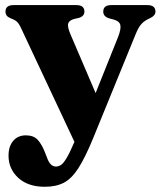

<svg xmlns="http://www.w3.org/2000/svg" viewBox="-20 -498 630 754"><path d="M271.5 61 272.5 59.5 62.5 -388Q54 -406.5 45.2 -413.8Q36.5 -421 20 -427Q1.5 -434.5 1.5 -452.5Q1.5 -478 33.5 -478H280Q311.5 -478 311.5 -452.5Q311.5 -434 289 -427.5L273 -424Q251.5 -418.5 247.8 -405.5Q244 -392.5 257.5 -361.5L355.5 -132.5L444 -353.5Q456 -384.5 452.5 -399.8Q449 -415 427 -421L408.5 -426Q385.5 -433 385.5 -452.5Q385.5 -478 417 -478H558.5Q590.5 -478 590.5 -452.5Q590.5 -436.5 569 -426.5Q549 -418 536.5 -405Q524 -392 512 -362L346.5 43Q315 120 288.2 161.8Q261.5 203.5 230.8 219.5Q200 235.5 156 235.5Q90 235.5 51.8 200.5Q13.5 165.5 13.5 113.5Q13.5 76.5 32 55Q50.5 33.5 81.5 33.5Q112.5 33.5 128.5 51.5Q144.5 69.5 156 99L164.5 120.5Q176.5 156 199.5 156Q210 156 219.5 149.8Q229 143.5 241.2 123.2Q253.5 103 271.5 61Z"/></svg>

Font: Fraunces 9pt S000
Style: Bold
Weight: 700
Version: Version 1.000; ttfautohint (v1.8.3)